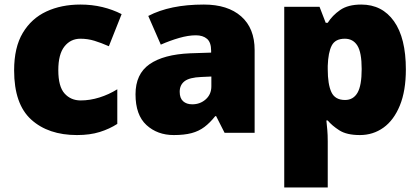

<svg xmlns="http://www.w3.org/2000/svg" viewBox="-20 -583 1845 843"><path d="M318 10Q192 10 117 -58Q42 -126 42 -274Q42 -375 80 -438.5Q118 -502 183.5 -532.5Q249 -563 333 -563Q384 -563 429.5 -552Q475 -541 514 -521L458 -380Q424 -395 394.5 -404Q365 -413 333 -413Q290 -413 263 -379Q236 -345 236 -275Q236 -203 263.5 -172.5Q291 -142 334 -142Q375 -142 416.5 -155Q458 -168 495 -191V-39Q461 -17 418 -3.5Q375 10 318 10Z M875 -563Q980 -563 1039 -511Q1098 -459 1098 -363V0H966L929 -73H925Q902 -44 877.5 -25.5Q853 -7 821 1.5Q789 10 743 10Q671 10 623 -34Q575 -78 575 -169Q575 -258 636.5 -301Q698 -344 815 -349L907 -352V-360Q907 -397 889 -412.5Q871 -428 840 -428Q807 -428 767 -416.5Q727 -405 686 -387L631 -513Q679 -538 739.5 -550.5Q800 -563 875 -563ZM864 -245Q812 -243 790.5 -226.5Q769 -210 769 -180Q769 -152 784 -138.5Q799 -125 824 -125Q859 -125 883.5 -147Q908 -169 908 -204V-247Z M1566 -563Q1658 -563 1710 -489.5Q1762 -416 1762 -278Q1762 -184 1735.5 -119.5Q1709 -55 1663.5 -22.5Q1618 10 1560 10Q1502 10 1469.5 -11Q1437 -32 1419 -54H1413Q1415 -35 1417 -13Q1419 9 1419 38V240H1228V-553H1383L1410 -483H1419Q1439 -515 1473.5 -539Q1508 -563 1566 -563ZM1494 -413Q1452 -413 1436.5 -383Q1421 -353 1419 -294V-279Q1419 -213 1435 -178.5Q1451 -144 1495 -144Q1531 -144 1549.5 -175.5Q1568 -207 1568 -280Q1568 -353 1549 -383Q1530 -413 1494 -413Z"/></svg>

Font: Noto Sans Ethiopic Black
Style: Regular
Weight: 900
Designer: Monotype Design Team
Foundry: Monotype Imaging Inc.
Version: Version 2.102; ttfautohint (v1.8.4.7-5d5b)